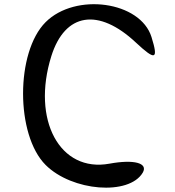

<svg xmlns="http://www.w3.org/2000/svg" viewBox="-20 -845 820 901"><path d="M194 -71C318 53 586 74 650 -35C676 -80 609 -98 494 -77C261 -34 127 -282 221 -582C285 -785 442 -810 618 -645C710 -559 724 -565 691 -671C639 -839 334 -881 194 -741C53 -600 53 -212 194 -71Z"/></svg>

Font: Venom Sans
Style: Regular
Weight: 400
Version: Version 1.001